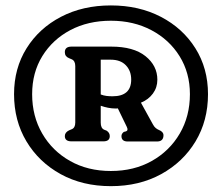

<svg xmlns="http://www.w3.org/2000/svg" viewBox="-20 -788 798 690"><path d="M378.5 -119Q276.5 -119 198 -162.2Q119.5 -205.5 75 -280Q30.5 -354.5 30.5 -449.5Q30.5 -542.5 75.5 -614.5Q120.5 -686.5 199 -727.5Q277.5 -768.5 378.5 -768.5Q479.5 -768.5 558.2 -727.5Q637 -686.5 682.2 -614.5Q727.5 -542.5 727.5 -449.5Q727.5 -354.5 682.8 -280Q638 -205.5 559.2 -162.2Q480.5 -119 378.5 -119ZM378.5 -173.5Q461.5 -173.5 525.5 -209.5Q589.5 -245.5 626 -308Q662.5 -370.5 662.5 -449.5Q662.5 -526 625.5 -585.8Q588.5 -645.5 524.2 -679.5Q460 -713.5 378.5 -713.5Q296.5 -713.5 232.8 -679.8Q169 -646 132.2 -586.5Q95.5 -527 95.5 -449.5Q95.5 -370.5 131.8 -308Q168 -245.5 231.8 -209.5Q295.5 -173.5 378.5 -173.5ZM545.5 -501.5Q545.5 -473.5 529.5 -451.8Q513.5 -430 486.5 -419L529.5 -341Q534 -332.5 539.5 -328Q545 -323.5 551 -321Q567.5 -314.5 567.5 -302Q567.5 -279.5 544 -279.5H439Q416.5 -279.5 416.5 -299Q416.5 -307.5 425 -314L433 -316Q442 -319.5 435.5 -332.5L403.5 -398.5Q400 -398 397 -398Q382 -398 368.2 -400.8Q354.5 -403.5 342 -408V-347.5Q342 -327.5 354 -322L363 -318.5Q374.5 -311 374.5 -299Q374.5 -280 351.5 -280H237Q213 -280 213 -299Q213 -312 228 -319.5L237.5 -323.5Q250.5 -328.5 250.5 -347.5V-550.5Q250.5 -569.5 237.5 -575L228 -579Q213 -585 213 -600.5Q213 -620.5 237 -620.5H379.5Q460 -620.5 502.8 -586.2Q545.5 -552 545.5 -501.5ZM342 -573.5V-448.5Q352.5 -444.5 363 -443.2Q373.5 -442 384.5 -442Q451.5 -442 451.5 -502Q451.5 -533.5 432.2 -553.5Q413 -573.5 378 -573.5Z"/></svg>

Font: Fraunces 9pt S100 SemiBold
Style: Regular
Weight: 600
Version: Version 1.000; ttfautohint (v1.8.3)